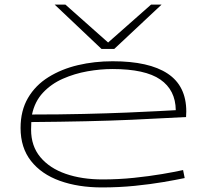

<svg xmlns="http://www.w3.org/2000/svg" viewBox="-20 -810 897 840"><path d="M426 10Q322 10 241.5 -19Q161 -48 115.5 -106Q70 -164 70 -250Q70 -326 102.5 -381.5Q135 -437 192 -472.5Q249 -508 321 -525Q393 -542 473 -542Q632 -542 713.5 -488Q795 -434 795 -322Q795 -317 794.5 -311Q794 -305 794 -298Q768 -297 706.5 -293.5Q645 -290 555.5 -286Q466 -282 354.5 -279.5Q243 -277 117 -276Q117 -268 116.5 -260Q116 -252 116 -243Q116 -171 156.5 -122.5Q197 -74 267.5 -49.5Q338 -25 429 -25Q499 -25 566 -32Q633 -39 689 -48.5Q745 -58 781 -66L788 -31Q750 -23 694.5 -13.5Q639 -4 570 3Q501 10 426 10ZM120 -309Q240 -309 346 -311.5Q452 -314 536 -317.5Q620 -321 675 -324Q730 -327 749 -328Q748 -416 681.5 -462Q615 -508 472 -508Q419 -508 362.5 -498Q306 -488 255 -465.5Q204 -443 168 -404.5Q132 -366 120 -309ZM687 -790 480 -596H424L219 -790H266L453 -624L641 -790Z"/></svg>

Font: Georama ExtraExtended ExtraLight
Style: Regular
Weight: 200
Width: 8
Designer: Jean-Baptiste Levee
Foundry: Production Type
Version: Version 1.000